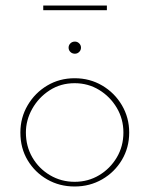

<svg xmlns="http://www.w3.org/2000/svg" viewBox="-20 -671 543 697"><path d="M54 -190Q54 -244 80.5 -289Q107 -334 151.5 -360.5Q196 -387 251 -387Q306 -387 351 -360.5Q396 -334 422.5 -289Q449 -244 449 -190Q449 -135 422.5 -90.5Q396 -46 351 -20Q306 6 251 6Q196 6 151.5 -19.5Q107 -45 80.5 -89Q54 -133 54 -190ZM74 -190Q74 -140 97.5 -99.5Q121 -59 161.5 -35Q202 -11 251 -11Q300 -11 340 -35Q380 -59 404 -99.5Q428 -140 428 -190Q428 -239 404 -279.5Q380 -320 340 -344.5Q300 -369 251 -369Q200 -369 160 -343Q120 -317 97 -276Q74 -235 74 -190ZM229 -498Q229 -507 235.5 -513.5Q242 -520 252 -520Q261 -520 267.5 -513.5Q274 -507 274 -498Q274 -489 267.5 -482.5Q261 -476 252 -476Q242 -476 235.5 -482.5Q229 -489 229 -498ZM137 -651H368V-634H137Z"/></svg>

Font: Synthetic Thin
Style: Regular
Weight: 100
Designer: Santiago Orozco
Foundry: Typemade
Version: Version 2.000; ttfautohint (v1.8.4.7-5d5b)